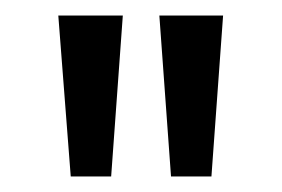

<svg xmlns="http://www.w3.org/2000/svg" viewBox="-20 -650 363 247"><path d="M200 -423 185 -630H267L252 -423ZM71 -423 55 -630H138L123 -423Z"/></svg>

Font: Alumni Sans Thin SemiBold
Style: Regular
Weight: 600
Version: Version 1.018